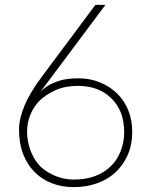

<svg xmlns="http://www.w3.org/2000/svg" viewBox="-20 -753 620 787"><path d="M282 -17Q330 -17 367.5 -30.5Q405 -44 432.5 -70Q460 -96 474.5 -133.5Q489 -171 489 -209Q489 -257 475.5 -291Q462 -325 436 -350.5Q410 -376 375.5 -388.5Q341 -401 299 -401Q247 -401 208 -383.5Q169 -366 144 -342Q119 -318 105 -284Q91 -250 91 -214Q91 -176 103.5 -140.5Q116 -105 137.5 -79.5Q159 -54 198.5 -35.5Q238 -17 282 -17ZM188 -433Q166 -403 159.5 -395Q153 -387 144 -375Q157 -389 176 -401Q195 -413 225 -422.5Q255 -432 303 -432Q350 -432 391.5 -414.5Q433 -397 461.5 -368.5Q490 -340 506 -300.5Q522 -261 522 -211Q522 -161 504.5 -120Q487 -79 456 -49Q425 -19 380 -2.5Q335 14 282 14Q233 14 192 -2Q151 -18 121 -48.5Q91 -79 74.5 -122.5Q58 -166 58 -223Q58 -265 80 -319Q102 -373 154 -442L371 -733H412Z"/></svg>

Font: SpoqaHanSansJP-Thin
Style: Regular
Weight: 250
Designer: [Source Han Sans]
Ryoko NISHIZUKA  (kana & ideographs); Paul D. Hunt (Latin, Greek & Cyrillic); Wenlong ZHANG  (bopomofo
Foundry: Spoqa (http://bi.spoqa.com)
Version: Version 1.002.20150607